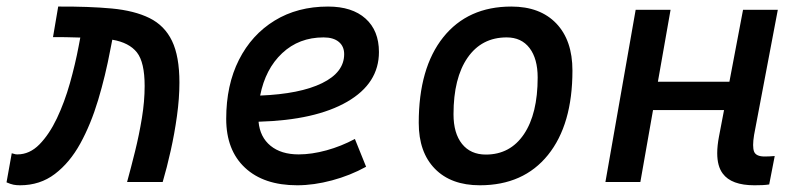

<svg xmlns="http://www.w3.org/2000/svg" viewBox="-25 -547 2389 577"><path d="M356.9 0Q368.7 -43 380.9 -92.3Q393.1 -141.6 401.4 -192.1Q409.7 -242.7 409.7 -288.6Q409.7 -359.9 386.5 -389.4Q363.3 -418.9 312.5 -427.7L306.6 -397.9Q292 -319.8 270 -246.6Q248 -173.3 216.3 -115.7Q184.6 -58.1 139.9 -24.2Q95.2 9.8 35.2 9.8Q24.4 9.8 15.6 8.1Q6.8 6.3 -5.4 1L10.3 -86.4Q17.6 -84.5 19.5 -84Q21.5 -83 27.3 -83Q64 -83 93.5 -113Q123 -143.1 146 -191.4Q168.9 -239.7 185.1 -296.9Q201.2 -354 211.4 -408.2L216.3 -434.1Q207.5 -434.6 198.2 -434.6Q188.5 -434.6 178.7 -435.1Q168.5 -435.1 157.2 -435.5Q146 -435.5 134.3 -435.5L149.9 -527.3Q242.2 -527.8 310.5 -521.5Q378.9 -515.1 424.3 -492.7Q469.7 -470.2 491.9 -424.1Q514.2 -377.9 514.2 -298.8Q514.2 -251.5 506.8 -198.5Q499.5 -145.5 488 -94.2Q476.6 -43 463.9 0Z M872.6 -83Q911.6 -83 956.1 -95.2Q1000.5 -107.4 1041.5 -129.4L1075.2 -45.9Q1027.3 -19.5 972.7 -4.9Q918 9.8 868.2 9.8Q767.6 9.8 711.2 -43Q654.8 -95.7 654.8 -189.9Q654.8 -291.5 693.1 -367.2Q731.4 -442.9 800.3 -485.1Q869.1 -527.3 960.9 -527.3Q1033.2 -527.3 1073.5 -491.2Q1113.8 -455.1 1113.8 -390.6Q1113.8 -296.4 1018.3 -241.2Q922.9 -186 752 -181.2Q756.3 -134.8 788.1 -108.9Q819.8 -83 872.6 -83ZM756.8 -259.8Q876.5 -264.6 942.9 -297.1Q1009.3 -329.6 1009.3 -384.3Q1009.3 -407.7 993.2 -421.1Q977.1 -434.6 947.3 -434.6Q873.5 -434.6 823 -387.2Q772.5 -339.8 756.8 -259.8Z M1417 9.8Q1330.6 9.8 1282 -39.8Q1233.4 -89.4 1233.4 -177.7Q1233.4 -342.8 1307.1 -435.1Q1380.9 -527.3 1511.7 -527.3Q1598.1 -527.3 1646.7 -476.6Q1695.3 -425.8 1695.3 -335Q1695.3 -172.4 1621.8 -81.3Q1548.3 9.8 1417 9.8ZM1435.1 -82.5Q1508.3 -82.5 1549.6 -143.8Q1590.8 -205.1 1590.8 -314Q1590.8 -370.6 1566.4 -402.6Q1542 -434.6 1497.6 -434.6Q1422.4 -434.6 1380.1 -373.5Q1337.9 -312.5 1337.9 -203.6Q1337.9 -146.5 1363.5 -114.5Q1389.2 -82.5 1435.1 -82.5Z M1794.4 0 1885.3 -517.6H1990.2L1952.1 -301.3H2167L2208 -517.6H2312.5L2241.2 -141.6Q2238.3 -124 2238.3 -111.3Q2238.3 -98.6 2241.2 -91.3Q2247.1 -76.7 2272.9 -76.7Q2286.6 -76.7 2303.2 -78.1L2286.6 7.3Q2277.3 8.8 2266.4 9.3Q2255.4 9.8 2242.2 9.8Q2172.9 9.8 2147 -25.4Q2130.4 -47.4 2130.4 -86.9Q2130.4 -108.9 2135.7 -136.7L2150.9 -216.3H1937.5L1899.4 0Z"/></svg>

Font: CaskaydiaCove NFP
Style: Italic
Weight: 400
Italic angle: -10°
Designer: Aaron Bell
Foundry: Saja Typeworks
Version: Version 2111.001; VTT 6.35;Nerd Fonts 3.1.1